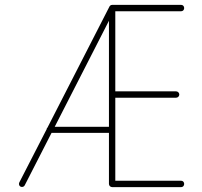

<svg xmlns="http://www.w3.org/2000/svg" viewBox="-20 -768 827 786"><path d="M452 -368H701C708 -368 714 -374 714 -381C714 -388 708 -394 701 -394H452V-722H722C729 -722 734 -728 734 -735C734 -742 729 -748 722 -748H439C433 -748 429 -744 427 -739L174 -245C172 -244 171 -241 171 -239L59 -21C56 -15 58 -7 64 -4C70 -1 78 -3 81 -9L191 -224H426V-15C426 -8 432 -2 439 -2H722C729 -2 734 -8 734 -15C734 -22 729 -28 722 -28H452ZM426 -249H204L426 -683Z"/></svg>

Font: LS
Style: Light
Weight: 300
Designer: BSozoo
Foundry: BSozoo
Version: Version 001.000